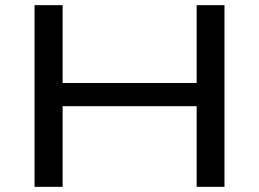

<svg xmlns="http://www.w3.org/2000/svg" viewBox="-20 -725 1005 745"><path d="M114 0V-705H223V-403H743V-705H851V0H743V-313H223V0Z"/></svg>

Font: Nunito Sans 10pt Expanded Medium
Style: Regular
Weight: 500
Width: 7
Designer: Vernon Adams
Foundry: Vernon Adams
Version: Version 3.101;gftools[0.9.27]